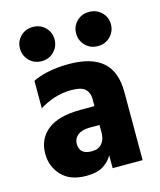

<svg xmlns="http://www.w3.org/2000/svg" viewBox="-110 -803 736 885"><g transform="rotate(-15 258.0 -360.5)"><path d="M311 -171V-333Q311 -362 293 -379.5Q275 -397 226 -397Q182 -397 142.5 -383.5Q103 -370 74 -351V-482Q97 -495 142.5 -505.5Q188 -516 247 -516Q354 -516 407.5 -469.5Q461 -423 461 -325V0H318V-62Q306 -38 277 -17.5Q248 3 192 3Q116 3 75.5 -40Q35 -83 35 -144Q35 -215 87 -256.5Q139 -298 247 -298H328V-208H264Q227 -208 207 -192Q187 -176 187 -151Q187 -126 201.5 -113Q216 -100 246 -100Q278 -100 294.5 -119.5Q311 -139 311 -171ZM48 -643Q48 -677 71.5 -700.5Q95 -724 131 -724Q166 -724 189.5 -700.5Q213 -677 213 -643Q213 -609 189.5 -585Q166 -561 131 -561Q95 -561 71.5 -585Q48 -609 48 -643ZM316 -643Q316 -677 339.5 -700.5Q363 -724 399 -724Q434 -724 458 -700.5Q482 -677 482 -643Q482 -609 458 -585Q434 -561 399 -561Q363 -561 339.5 -585Q316 -609 316 -643Z"/></g></svg>

Font: Hind Variable Light
Style: Regular
Weight: 300
Designer: Manushi Parikh, Satya Rajpurohit
Foundry: Indian Type Foundry
Version: Version 3.000